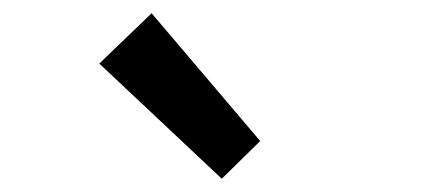

<svg xmlns="http://www.w3.org/2000/svg" viewBox="-20 -914 655 290"><path d="M315 -644 130 -818 209 -894 373 -701Z"/></svg>

Font: Noto Sans KR Thin Medium
Style: Regular
Weight: 500
Version: Version 2.004-H2;hotconv 1.0.118;makeotfexe 2.5.65603